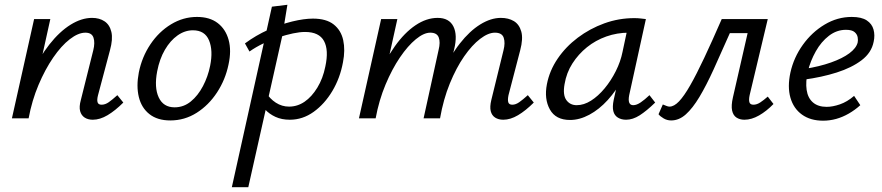

<svg xmlns="http://www.w3.org/2000/svg" viewBox="-20 -496 3696 805"><path d="M369 6Q349 6 335 -3Q321 -12 316 -30Q311 -48 319 -77L371 -285Q379 -317 372 -338Q365 -359 338 -359Q308 -359 272.5 -331.5Q237 -304 203 -254.5Q169 -205 141.5 -140Q114 -75 100 0H49Q73 -99 108.5 -177Q144 -255 187 -309.5Q230 -364 276 -392.5Q322 -421 366 -421Q397 -421 418.5 -406.5Q440 -392 447 -362Q454 -332 441 -285L391 -97Q386 -78 389 -67.5Q392 -57 406 -57Q421 -57 436 -67.5Q451 -78 472 -97L497 -66Q463 -32 431 -13Q399 6 369 6ZM30 0 123 -416H191L99 0Z M694 9Q640 9 606.5 -17.5Q573 -44 562 -89.5Q551 -135 562 -192Q575 -257 610.5 -310Q646 -363 697 -394Q748 -425 806 -425Q859 -425 892.5 -399.5Q926 -374 938.5 -329Q951 -284 938 -225Q925 -162 890 -108.5Q855 -55 804.5 -23Q754 9 694 9ZM712 -46Q750 -46 780 -70.5Q810 -95 831 -135Q852 -175 861 -220Q874 -284 856.5 -326.5Q839 -369 789 -369Q755 -369 724.5 -347.5Q694 -326 671.5 -287.5Q649 -249 639 -197Q626 -129 645.5 -87.5Q665 -46 712 -46Z M952 289 1120 -468 1185 -476 1164 -348 1021 289ZM1195 6Q1161 6 1135 -6Q1109 -18 1091.5 -37Q1074 -56 1065 -78L1094 -110Q1111 -82 1136.5 -65.5Q1162 -49 1192 -49Q1227 -49 1257 -69.5Q1287 -90 1310.5 -128.5Q1334 -167 1344 -217Q1359 -286 1338.5 -324Q1318 -362 1259 -362Q1237 -362 1208.5 -356Q1180 -350 1148 -339.5Q1116 -329 1084.5 -314Q1053 -299 1026 -280L1007 -314Q1053 -348 1104.5 -371Q1156 -394 1205.5 -406Q1255 -418 1292 -418Q1348 -418 1379 -393.5Q1410 -369 1419 -327.5Q1428 -286 1418 -235Q1406 -169 1373.5 -114.5Q1341 -60 1295 -27Q1249 6 1195 6Z M2090 6Q2070 6 2056 -3Q2042 -12 2037.5 -30Q2033 -48 2040 -77L2091 -285Q2099 -316 2092 -337.5Q2085 -359 2055 -359Q2027 -359 1993 -333Q1959 -307 1926 -259.5Q1893 -212 1866 -146Q1839 -80 1825 0H1775Q1798 -102 1832 -181Q1866 -260 1907.5 -313Q1949 -366 1993.5 -393.5Q2038 -421 2080 -421Q2112 -421 2134.5 -407.5Q2157 -394 2165.5 -364Q2174 -334 2161 -285L2112 -97Q2108 -78 2111 -67.5Q2114 -57 2128 -57Q2142 -57 2157 -67.5Q2172 -78 2193 -97L2218 -66Q2184 -32 2152 -13Q2120 6 2090 6ZM1485 0 1578 -416H1646L1554 0ZM1510 0Q1530 -92 1562.5 -168.5Q1595 -245 1635.5 -302Q1676 -359 1722 -390Q1768 -421 1815 -421Q1863 -421 1881 -385Q1899 -349 1884 -289L1814 0H1756L1819 -287Q1827 -319 1819.5 -339Q1812 -359 1784 -359Q1757 -359 1723.5 -331.5Q1690 -304 1657 -255.5Q1624 -207 1596.5 -141.5Q1569 -76 1555 0Z M2370 7Q2310 7 2285.5 -37Q2261 -81 2273 -143Q2284 -200 2318 -250Q2352 -300 2402.5 -338Q2453 -376 2513.5 -398Q2574 -420 2639 -420Q2655 -420 2666.5 -418.5Q2678 -417 2688 -416L2618 -97Q2610 -55 2635 -55Q2649 -55 2666 -66.5Q2683 -78 2703 -97L2727 -66Q2691 -31 2662 -12.5Q2633 6 2605 6Q2585 6 2570.5 -3Q2556 -12 2551.5 -30Q2547 -48 2553 -77L2590 -243L2631 -277Q2618 -218 2591 -167Q2564 -116 2528 -76.5Q2492 -37 2451 -15Q2410 7 2370 7ZM2398 -55Q2428 -55 2458 -74Q2488 -93 2515 -125.5Q2542 -158 2562 -198Q2582 -238 2590 -278L2613 -386L2651 -356Q2643 -358 2634 -358.5Q2625 -359 2617 -359Q2567 -359 2522 -343Q2477 -327 2441 -298Q2405 -269 2380 -230Q2355 -191 2347 -143Q2339 -98 2354.5 -76.5Q2370 -55 2398 -55Z M2794 9Q2777 9 2762.5 0.5Q2748 -8 2741 -17L2759 -58Q2767 -55 2774 -52Q2781 -49 2787 -49Q2806 -49 2827 -71Q2848 -93 2874 -138.5Q2900 -184 2932.5 -253Q2965 -322 3006 -416H3158L3145 -357H3040Q3003 -273 2972 -205Q2941 -137 2912.5 -89.5Q2884 -42 2855.5 -16.5Q2827 9 2794 9ZM3101 6Q3082 6 3068 -3Q3054 -12 3049.5 -32.5Q3045 -53 3053 -88L3128 -416H3199L3123 -97Q3119 -78 3122 -67.5Q3125 -57 3139 -57Q3153 -57 3167.5 -66.5Q3182 -76 3199 -91L3223 -60Q3194 -30 3162.5 -12Q3131 6 3101 6Z M3431 10Q3378 10 3342.5 -15.5Q3307 -41 3294 -86.5Q3281 -132 3294 -192Q3308 -255 3346 -308Q3384 -361 3437.5 -393Q3491 -425 3551 -425Q3592 -425 3614 -410.5Q3636 -396 3642.5 -372Q3649 -348 3643 -321Q3634 -275 3592.5 -243.5Q3551 -212 3488 -192Q3425 -172 3350 -162L3353 -207Q3416 -217 3464 -234Q3512 -251 3541 -272.5Q3570 -294 3576 -318Q3578 -327 3576 -339.5Q3574 -352 3563 -361.5Q3552 -371 3527 -371Q3488 -371 3455.5 -346Q3423 -321 3400.5 -281Q3378 -241 3367 -197Q3357 -153 3362 -119Q3367 -85 3388.5 -66.5Q3410 -48 3446 -48Q3471 -48 3501.5 -58.5Q3532 -69 3561 -94L3587 -55Q3565 -35 3539 -20Q3513 -5 3486 2.5Q3459 10 3431 10Z"/></svg>

Font: Ysabeau Office Medium
Style: Italic
Weight: 500
Italic angle: -12°
Designer: Christian Thalmann (Catharsis Fonts)
Version: Version 2.001;gftools[0.9.30]; featfreeze: tnum,lnum,ss02